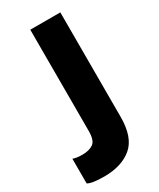

<svg xmlns="http://www.w3.org/2000/svg" viewBox="-263 -593 721 869"><g transform="rotate(-30 97.5 -158.5)"><path d="M13 213Q-52 213 -73 200V71Q-55 78 -24 78Q11 78 32.5 63.5Q54 49 54 -1V-530H211V16Q211 123 157.5 168Q104 213 13 213Z"/></g></svg>

Font: Tanohe Sans
Style: Bold
Weight: 700
Designer: Village Type and Design LLC & Cristiano Sobral
Foundry: Cooper Hewitt Smithsonian Design Museum
Version: Version 1.00;September 29, 2021;FontCreator 13.0.0.2655 64-b